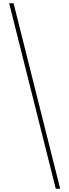

<svg xmlns="http://www.w3.org/2000/svg" viewBox="-20 -886 424 1174"><path d="M63 -866H36L321 268H348Z"/></svg>

Font: Noto Sans Telugu UI Thin
Style: Regular
Weight: 100
Designer: Jelle Bosma - Monotype Design Team
Foundry: Monotype Imaging Inc.
Version: Version 2.005